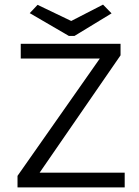

<svg xmlns="http://www.w3.org/2000/svg" viewBox="-20 -813 603 833"><path d="M56 0V-50L413 -559H70V-623H503V-573L152 -64H521V0ZM427 -793 464 -755 303 -657H279L109 -756L143 -792L289 -722Z"/></svg>

Font: Inconsolata SemiExpanded Thin
Style: Regular
Weight: 100
Width: 6
Monospace: yes
Designer: Raph Levien, Cyreal, Brenton Simpson
Foundry: Raph Levien, Cyreal, Google
Version: Version 3.100; ttfautohint (v1.8.4.7-5d5b)